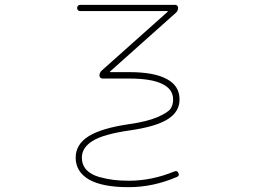

<svg xmlns="http://www.w3.org/2000/svg" viewBox="-20 -565 1040 789"><path d="M506.8 204.1Q401.4 204.1 345.7 172.9Q291 140.6 291 83Q291 28.3 343.8 -4.9Q396.5 -38.1 509.8 -54.7Q585 -65.4 627.9 -84Q671.9 -103.5 681.6 -119.1Q691.4 -134.8 691.4 -156.2Q691.4 -199.2 645.5 -220.7Q600.6 -242.2 511.7 -242.2H401.4Q396.5 -242.2 392.6 -245.6Q388.7 -249 388.7 -253.9Q388.7 -266.6 398.4 -275.4L668.9 -516.6Q669.9 -517.6 669.4 -518.6Q668.9 -519.5 668 -519.5H308.6Q303.7 -519.5 300.3 -523.4Q296.9 -527.3 296.9 -532.2Q296.9 -537.1 300.3 -541Q303.7 -544.9 308.6 -544.9H701.2Q705.1 -544.9 708.5 -541.5Q711.9 -538.1 711.9 -533.2Q711.9 -521.5 704.1 -513.7L432.6 -271.5Q431.6 -270.5 432.1 -269.5Q432.6 -268.6 433.6 -268.6H511.7Q615.2 -268.6 667 -239.3Q717.8 -211.9 717.8 -156.2Q717.8 -106.4 670.9 -76.2Q623 -44.9 514.6 -29.3Q405.3 -13.7 361.3 13.7Q316.4 41 316.4 83Q316.4 112.3 335 132.8Q353.5 152.3 386.7 162.1Q418.9 170.9 447.3 174.3Q475.6 177.7 509.8 177.7Q603.5 177.7 696.3 139.6Q708 134.8 712.9 145.5Q718.8 157.2 707 162.1Q609.4 204.1 509.8 204.1Q507.8 204.1 506.8 204.1Z"/></svg>

Font: Rounded-L Mgen+ 2m thin
Style: Regular
Weight: 100
Designer: [Source Han Sans]
Ryoko NISHIZUKA  (kana & ideographs); Paul D. Hunt (Latin, Greek & Cyrillic); Wenlong ZHANG  (bopomofo
Version: Version 1.059.20150602